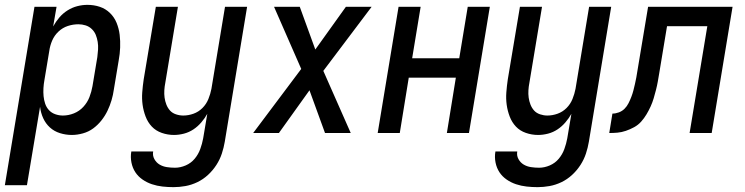

<svg xmlns="http://www.w3.org/2000/svg" viewBox="-50 -548 3070 791"><path d="M-30 215 92 -520H183L169 -439Q180 -459 194.5 -476Q209 -493 228 -505Q247 -517 268 -522.5Q289 -528 310 -528Q337 -528 361 -520Q385 -512 403 -494.5Q421 -477 430.5 -453.5Q440 -430 443 -404.5Q446 -379 445 -352.5Q444 -326 439 -299L419 -179Q416 -157 409.5 -135Q403 -113 393 -92Q383 -71 368 -52Q353 -33 334 -19Q315 -5 291.5 1.5Q268 8 246 8Q221 8 197 0.5Q173 -7 155.5 -23Q138 -39 128 -61Q118 -83 115 -108L61 215ZM209 -72Q232 -72 254.5 -81Q277 -90 293.5 -108Q310 -126 318.5 -148Q327 -170 331 -193L351 -313Q353 -328 354 -344Q355 -360 352.5 -375.5Q350 -391 344.5 -404.5Q339 -418 328 -428.5Q317 -439 302.5 -443.5Q288 -448 273 -448Q251 -448 229.5 -441Q208 -434 191 -418Q174 -402 165 -381Q156 -360 153 -338L133 -218Q130 -202 129 -185Q128 -168 129.5 -152Q131 -136 136 -121Q141 -106 151.5 -94.5Q162 -83 177.5 -77.5Q193 -72 209 -72Z M665 223Q642 223 619.5 220.5Q597 218 576 211Q555 204 537 191.5Q519 179 507.5 161.5Q496 144 491.5 121.5Q487 99 491 76H581Q578 93 586 107.5Q594 122 607.5 130Q621 138 637.5 140.5Q654 143 671 143Q693 143 715 133.5Q737 124 752 106Q767 88 775 66Q783 44 787 22L804 -79Q794 -61 779.5 -44Q765 -27 747 -15Q729 -3 708 2.5Q687 8 667 8Q641 8 616.5 -0.5Q592 -9 575.5 -26.5Q559 -44 550 -67.5Q541 -91 537.5 -116Q534 -141 536 -167.5Q538 -194 542 -221L592 -520H683L631 -207Q628 -192 627 -176.5Q626 -161 628 -146Q630 -131 635.5 -117Q641 -103 650.5 -92.5Q660 -82 675 -77Q690 -72 705 -72Q726 -72 747 -79.5Q768 -87 784 -103Q800 -119 808.5 -140Q817 -161 821 -182L877 -520H968L876 36Q872 60 864 84.5Q856 109 841.5 131.5Q827 154 807 172.5Q787 191 763 202.5Q739 214 714 218.5Q689 223 665 223Z M1099 0H993L1191 -264L1079 -520H1185L1249 -344L1375 -520H1481L1282 -256L1395 0H1289L1225 -176Z M1506 0 1592 -520H1683L1648 -308H1842L1877 -520H1968L1882 0H1791L1828 -228H1634L1597 0Z M2165 223Q2142 223 2119.5 220.5Q2097 218 2076 211Q2055 204 2037 191.5Q2019 179 2007.5 161.5Q1996 144 1991.5 121.5Q1987 99 1991 76H2081Q2078 93 2086 107.5Q2094 122 2107.5 130Q2121 138 2137.5 140.5Q2154 143 2171 143Q2193 143 2215 133.5Q2237 124 2252 106Q2267 88 2275 66Q2283 44 2287 22L2304 -79Q2294 -61 2279.5 -44Q2265 -27 2247 -15Q2229 -3 2208 2.5Q2187 8 2167 8Q2141 8 2116.5 -0.5Q2092 -9 2075.5 -26.5Q2059 -44 2050 -67.5Q2041 -91 2037.5 -116Q2034 -141 2036 -167.5Q2038 -194 2042 -221L2092 -520H2183L2131 -207Q2128 -192 2127 -176.5Q2126 -161 2128 -146Q2130 -131 2135.5 -117Q2141 -103 2150.5 -92.5Q2160 -82 2175 -77Q2190 -72 2205 -72Q2226 -72 2247 -79.5Q2268 -87 2284 -103Q2300 -119 2308.5 -140Q2317 -161 2321 -182L2377 -520H2468L2376 36Q2372 60 2364 84.5Q2356 109 2341.5 131.5Q2327 154 2307 172.5Q2287 191 2263 202.5Q2239 214 2214 218.5Q2189 223 2165 223Z M2460 0 2473 -80Q2486 -80 2499.5 -85Q2513 -90 2523 -100Q2533 -110 2539.5 -123Q2546 -136 2551 -149Q2556 -162 2559.5 -175.5Q2563 -189 2566 -202.5Q2569 -216 2571.5 -229Q2574 -242 2576 -256L2620 -520H2968L2882 0H2791L2864 -440H2698L2666 -247Q2663 -229 2660 -212Q2657 -195 2652.5 -177.5Q2648 -160 2643 -143Q2638 -126 2630.5 -109.5Q2623 -93 2613.5 -77Q2604 -61 2591.5 -47Q2579 -33 2562.5 -24Q2546 -15 2528.5 -9Q2511 -3 2494 -1.5Q2477 0 2460 0Z"/></svg>

Font: Iosevka Medium
Style: Italic
Weight: 500
Italic angle: -9°
Monospace: yes
Designer: Belleve Invis
Foundry: Belleve Invis
Version: Version 32.5.0; ttfautohint (v1.8.4)